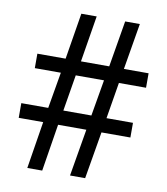

<svg xmlns="http://www.w3.org/2000/svg" viewBox="-81 -782 740 850"><g transform="rotate(10 289.0 -357.0)"><path d="M433 -441H555V-506H444L479 -714H413L378 -506H251L285 -714H216L182 -506H55V-441H172L144 -278H23V-212H133L99 0H166L200 -212H327L291 0H359L395 -212H525V-278H406ZM212 -278 239 -441H366L338 -278Z"/></g></svg>

Font: Noto Sans Ethiopic SemiCondensed
Style: Regular
Weight: 400
Width: 4
Designer: Monotype Design Team
Foundry: Monotype Imaging Inc.
Version: Version 2.102